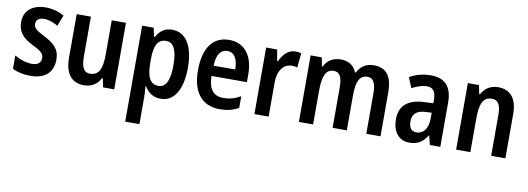

<svg xmlns="http://www.w3.org/2000/svg" viewBox="-61 -928 4243 1543"><g transform="rotate(10 2061.0 -156.5)"><path d="M367 -155C367 -241 318 -281 242 -321C166 -360 148 -375 148 -408C148 -440 171 -460 213 -460C253 -460 290 -445 327 -424L362 -513C314 -539 266 -553 211 -553C104 -553 35 -497 35 -404C35 -320 80 -277 158 -237C236 -200 252 -179 252 -147C252 -109 228 -87 178 -87C129 -87 75 -106 36 -130V-21C77 -1 124 10 183 10C300 10 367 -48 367 -155Z M866 -543H750V-267C750 -152 728 -90 650 -90C601 -90 580 -132 580 -217V-543H464V-189C464 -61 516 10 620 10C678 10 726 -17 754 -71H761L775 0H866Z M1243 -553C1185 -553 1145 -527 1114 -471H1108L1092 -543H998V240H1114V15C1114 -7 1112 -36 1109 -69H1114C1142 -20 1186 10 1246 10C1352 10 1419 -92 1419 -271C1419 -455 1353 -553 1243 -553ZM1210 -456C1273 -456 1301 -393 1301 -271C1301 -151 1271 -89 1211 -89C1141 -89 1114 -146 1114 -265V-287C1114 -403 1142 -456 1210 -456Z M1708 -552C1577 -552 1502 -452 1502 -268C1502 -96 1577 10 1727 10C1788 10 1835 -2 1881 -27V-123C1832 -95 1790 -84 1739 -84C1659 -84 1619 -137 1617 -242H1906V-308C1906 -455 1835 -552 1708 -552ZM1710 -462C1768 -462 1796 -406 1796 -326H1619C1623 -420 1656 -462 1710 -462Z M2247 -553C2190 -553 2147 -507 2122 -451H2116L2100 -543H2010V0H2126V-280C2126 -376 2173 -435 2239 -435C2255 -435 2271 -433 2284 -428L2296 -547C2279 -551 2263 -553 2247 -553Z M2889 -553C2828 -553 2783 -526 2755 -471H2747C2728 -521 2686 -553 2618 -553C2558 -553 2509 -526 2485 -472H2478L2464 -543H2373V0H2489V-267C2489 -385 2508 -453 2579 -453C2626 -453 2648 -415 2648 -331V0H2764V-284C2764 -395 2788 -453 2854 -453C2900 -453 2923 -414 2923 -330V0H3039V-358C3039 -491 2989 -553 2889 -553Z M3355 -553C3290 -553 3230 -537 3181 -508L3216 -424C3260 -447 3300 -461 3338 -461C3387 -461 3411 -430 3411 -361V-335L3337 -332C3206 -326 3137 -269 3137 -157C3137 -62 3184 10 3274 10C3344 10 3384 -17 3420 -74H3423L3442 0H3527V-363C3527 -489 3469 -553 3355 -553ZM3363 -256 3411 -258V-208C3411 -128 3372 -81 3318 -81C3278 -81 3255 -106 3255 -160C3255 -219 3286 -252 3363 -256Z M3902 -553C3844 -553 3795 -525 3768 -472H3761L3747 -543H3656V0H3772V-268C3772 -397 3797 -453 3870 -453C3922 -453 3942 -412 3942 -332V0H4058V-360C4058 -490 4001 -553 3902 -553Z"/></g></svg>

Font: Noto Sans Arabic Cond SemBd
Style: Regular
Weight: 600
Width: 3
Designer: Monotype Design Team, Nadine Chahine, Nizar Qandah and Khaled Hosny
Foundry: Monotype Imaging Inc.
Version: Version 2.012